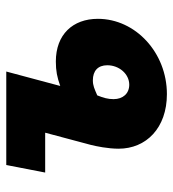

<svg xmlns="http://www.w3.org/2000/svg" viewBox="10 -550 552 612"><g transform="rotate(-90 286.0 -244.0)"><path d="M292 12C424 12 532 -88 532 -208C532 -288 482 -342 396 -342C366 -342 346 -338 318 -328L364 -500H66L42 -376H169L130 -230C126 -214 118 -176 118 -142C118 -54 184 12 292 12ZM322 -108C294 -108 276 -128 276 -158C276 -176 280 -190 288 -210C309 -219 319 -224 336 -224C366 -224 384 -208 384 -178C384 -140 356 -108 322 -108Z"/></g></svg>

Font: Source Sans Pro Black
Style: Italic
Weight: 900
Italic angle: -11°
Designer: Paul D. Hunt
Foundry: Adobe Systems Incorporated
Version: Version 3.006;hotconv 1.0.111;makeotfexe 2.5.65597